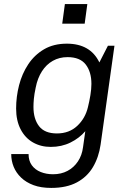

<svg xmlns="http://www.w3.org/2000/svg" viewBox="-20 -735 621 941"><path d="M231 186Q181 186 144.5 172.5Q108 159 83.5 135.5Q59 112 47 82.5Q35 53 35 20H120Q120 53 136 75Q152 97 179.5 108Q207 119 240 119Q280 119 311 102.5Q342 86 362 56Q382 26 387 -14L398 -92Q369 -58 325.5 -36.5Q282 -15 229 -15Q180 -15 141.5 -37Q103 -59 81 -101.5Q59 -144 59 -203Q59 -261 73.5 -317.5Q88 -374 118.5 -420Q149 -466 196 -493.5Q243 -521 308 -521Q365 -521 405 -498Q445 -475 467 -429L509 -511H541L473 -26Q464 36 435.5 84Q407 132 356.5 159Q306 186 231 186ZM259 -81Q319 -81 358.5 -118Q398 -155 411 -210Q418 -238 423 -268.5Q428 -299 428 -324Q428 -383 400 -419Q372 -455 311 -455Q271 -455 239 -437Q207 -419 185.5 -385.5Q164 -352 155 -306Q148 -273 146 -251Q144 -229 144 -211Q144 -152 171.5 -116.5Q199 -81 259 -81ZM285 -619 298 -715H408L395 -619Z"/></svg>

Font: Chivo Medium Light
Style: Italic
Weight: 300
Italic angle: -8.05°
Version: Version 2.002